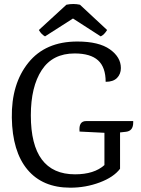

<svg xmlns="http://www.w3.org/2000/svg" viewBox="-20 -898 684 934"><path d="M399 -309H628Q628 -309 628 -302Q628 -261 593 -257L566 -254H564V-77Q533 -36 465 -10.5Q397 15 322 15Q187 15 113.5 -73Q40 -161 37.5 -325.5Q35 -490 118 -593Q201 -696 356 -696Q461 -696 514.5 -658Q568 -620 568 -567Q568 -538 549.5 -519Q531 -500 494 -500Q494 -571 457 -604.5Q420 -638 343 -638Q236 -638 183 -557Q130 -476 130 -337Q130 -50 345 -50Q438 -50 488 -95V-252L367 -258Q362 -309 399 -309ZM335 -808 199 -721Q181 -731 169 -752L303 -875Q337 -882 369 -875L501 -752Q487 -729 470 -721Z"/></svg>

Font: Karma Medium
Style: Regular
Weight: 500
Designer: Joana Correia
Foundry: Indian Type Foundry
Version: Version 1.202;PS 1.0;hotconv 1.0.78;makeotf.lib2.5.61930; tt